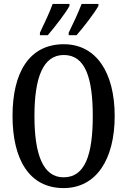

<svg xmlns="http://www.w3.org/2000/svg" viewBox="-20 -951 651 981"><path d="M331 -784V-771H371C408 -813 464 -886 483 -921V-931H397C380 -886 356 -835 331 -784ZM184 -784V-771H224C260 -813 317 -886 335 -921V-931H249C233 -886 208 -835 184 -784ZM305 10C472 10 566 -137 566 -358C566 -580 472 -725 306 -725C129 -725 44 -580 44 -359C44 -137 129 10 305 10ZM305 -45C200 -45 156 -161 156 -358C156 -555 200 -670 306 -670C415 -670 454 -555 454 -358C454 -161 415 -45 305 -45Z"/></svg>

Font: Noto Serif Bengali ExtraCondensed Medium
Style: Regular
Weight: 500
Width: 2
Designer: Juan Bruce, Universal Thirst, Indian Type Foundry and the Monotype Design Team.
Foundry: Monotype Imaging Inc.
Version: Version 2.003